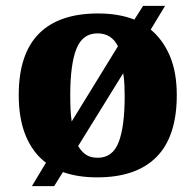

<svg xmlns="http://www.w3.org/2000/svg" viewBox="-20 -596 668 656"><path d="M137 -40Q92 -74 68 -132Q44 -190 44 -271Q44 -411 112.5 -480.5Q181 -550 315 -550Q386 -550 439 -529L469 -576H544L495 -495Q537 -460 560.5 -404.5Q584 -349 584 -271Q584 -130 515 -60Q446 10 312 10Q279 10 250 5.5Q221 1 195 -8L165 40H89ZM383 -438Q361 -482 313 -482Q262 -482 241 -429Q220 -376 220 -271Q220 -246 221 -223Q222 -200 225 -181ZM314 -57Q365 -57 385.5 -110.5Q406 -164 406 -268Q406 -288 405 -307.5Q404 -327 401 -346L247 -97Q259 -77 274.5 -67Q290 -57 314 -57Z"/></svg>

Font: Noto Serif Sinhala ExtraBold
Style: Regular
Weight: 800
Designer: Jelle Bosma - Monotype Design Team
Foundry: Monotype Imaging Inc.
Version: Version 2.007; ttfautohint (v1.8.4.7-5d5b)